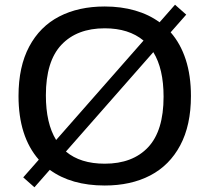

<svg xmlns="http://www.w3.org/2000/svg" viewBox="-20 -777 888 814"><path d="M789.5 -370Q789.5 -246 744.2 -161Q699 -76 617 -33.2Q535 9.5 424 9.5Q282 9.5 191 -57L126 17L78.5 -25L144.5 -100Q58.5 -198.5 58.5 -370Q58.5 -494.5 103.8 -579.5Q149 -664.5 231 -707Q313 -749.5 424 -749.5Q493.5 -749.5 552.5 -732.5Q611.5 -715.5 656.5 -682.5L722 -757L769.5 -715L703.5 -640Q745.5 -592 767.5 -524.2Q789.5 -456.5 789.5 -370ZM218 -183.5 588.5 -605Q526 -657 424 -657Q306.5 -657 240.5 -587.2Q174.5 -517.5 174.5 -373Q174.5 -254 218 -183.5ZM673.5 -367Q673.5 -485.5 630 -556L259.5 -134.5Q320.5 -83 424 -83Q542.5 -83 608 -152.8Q673.5 -222.5 673.5 -367Z"/></svg>

Font: Encode Sans Expanded Medium
Style: Regular
Weight: 500
Width: 7
Designer: Multiple Designers
Foundry: Impallari Type
Version: Version 2.000